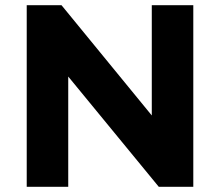

<svg xmlns="http://www.w3.org/2000/svg" viewBox="-20 -720 848 740"><path d="M565 -700V-275L217 -700H83V0H243V-425L592 0H725V-700Z"/></svg>

Font: AWKNG-Font
Style: Bold
Weight: 700
Designer: Awakening Church
Foundry: Awakening Church
Version: Version 1.700;PS 001.700;hotconv 1.0.88;makeotf.lib2.5.64775